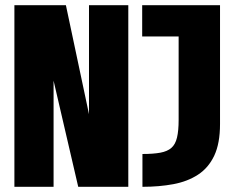

<svg xmlns="http://www.w3.org/2000/svg" viewBox="-20 -720 890 740"><path d="M35.5 0V-700H234L353.5 -136H323V-700H474.5V0H281.5L151 -562H186.5V0ZM529 0V-126.5Q570.5 -126.5 597.8 -131.5Q625 -136.5 640.5 -150Q656 -163.5 662.2 -189.8Q668.5 -216 668.5 -258V-579.5H528V-700H828V-242Q828 -167.5 805.8 -120.2Q783.5 -73 743.2 -46.8Q703 -20.5 648.2 -10.2Q593.5 0 529 0Z"/></svg>

Font: Trispace Thin
Style: Bold
Weight: 700
Version: Version 1.210